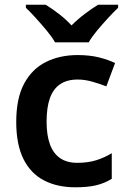

<svg xmlns="http://www.w3.org/2000/svg" viewBox="-20 -786 541 816"><path d="M300 10Q223 10 166.5 -19.5Q110 -49 79.5 -110.5Q49 -172 49 -268Q49 -368 82.5 -430.5Q116 -493 175 -522.5Q234 -552 310 -552Q361 -552 401 -542Q441 -532 469 -518L432 -419Q401 -431 370 -439.5Q339 -448 310 -448Q265 -448 235.5 -428Q206 -408 192 -368.5Q178 -329 178 -269Q178 -211 192.5 -172Q207 -133 236 -113.5Q265 -94 308 -94Q354 -94 389 -105Q424 -116 455 -135V-26Q424 -7 388.5 1.5Q353 10 300 10ZM214 -606Q201 -629 178.5 -656Q156 -683 132.5 -709Q109 -735 90 -753V-766H174Q200 -750 229.5 -727.5Q259 -705 284 -678Q311 -705 341 -727.5Q371 -750 397 -766H482V-753Q463 -735 439 -709Q415 -683 392.5 -656Q370 -629 357 -606Z"/></svg>

Font: Noto Sans Hebrew SemiBold
Style: Regular
Weight: 600
Designer: Monotype Design Team
Foundry: Monotype Imaging Inc.
Version: Version 2.003